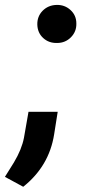

<svg xmlns="http://www.w3.org/2000/svg" viewBox="-67 -565 347 764"><path d="M157.7 -545.4Q190.4 -546.4 213.6 -525.1Q236.8 -503.9 236.8 -471.7Q237.8 -439.5 215.3 -416.7Q192.9 -394 160.2 -394Q127.4 -393.1 105 -413.6Q82.5 -434.1 81.5 -466.8Q80.6 -499.5 102.5 -522Q124.5 -544.4 157.7 -545.4ZM25.4 178.2 -47.4 138.7 -11.7 81.5Q19.5 29.3 28.3 -16.6L46.4 -120.1H162.6L148.4 -30.3Q128.4 96.2 25.4 178.2Z"/></svg>

Font: RobotoDraft
Style: Bold Italic
Weight: 700
Italic angle: -12°
Version: Version 2.001150; 2014